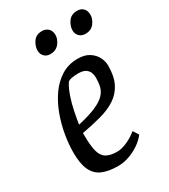

<svg xmlns="http://www.w3.org/2000/svg" viewBox="-178 -791 778 885"><g transform="rotate(-30 211.0 -348.5)"><path d="M185.4 9.1Q134.8 9.1 101.7 -5.2Q68.7 -19.5 52.7 -53.8Q36.6 -88 36.6 -147.6Q36.6 -191.4 45.1 -241.3Q53.6 -291.1 71.3 -339.1Q88.9 -387.1 116.7 -426.6Q144.5 -466 182.5 -489.5Q220.4 -513 269.3 -513Q306.6 -513 330.4 -497.6Q354.1 -482.1 365.1 -459.7Q376.2 -437.3 376.2 -415.8Q376.2 -358.3 357.4 -321.3Q338.7 -284.3 304.4 -261.9Q270.1 -239.6 223.3 -226.9Q176.4 -214.1 120 -204V-190.2Q120 -136.3 128.2 -105.7Q136.3 -75.2 157.3 -62.8Q178.2 -50.4 214.3 -50.4Q237.7 -50.4 267.2 -63.3Q296.7 -76.2 322.2 -97.3L341 -68.1Q324.3 -46 298.3 -28.4Q272.4 -10.9 243.1 -0.9Q213.9 9.1 185.4 9.1ZM123.7 -246.2Q184.8 -260.2 220.1 -275.7Q255.4 -291.2 272.3 -309Q289.2 -326.7 294.4 -348.4Q299.5 -370 299.5 -395.4Q299.5 -407.9 295.2 -420.9Q290.9 -434 277.7 -443.5Q264.5 -453.1 236.6 -453.1Q216.2 -453.1 200.7 -449.7Q185.2 -446.2 180.4 -439.1Q165.6 -415.5 154.2 -381.8Q142.7 -348.1 135.6 -312.7Q128.4 -277.3 123.7 -246.2ZM359.3 -593.9Q339.2 -593.9 326.9 -606.4Q314.6 -619 314.6 -637.2Q314.6 -660.6 330.4 -683.2Q346.2 -705.7 377.7 -705.7Q398.4 -705.7 410.4 -693.3Q422.5 -680.9 422.5 -658.6Q422.5 -636.8 406.3 -615.4Q390.2 -593.9 359.3 -593.9ZM172.3 -593.9Q152.3 -593.9 140.4 -606.4Q128.5 -619 128.5 -637.2Q128.5 -660.6 143.9 -683.2Q159.2 -705.7 190.7 -705.7Q210.8 -705.7 223.6 -693.3Q236.4 -680.9 236.4 -658.6Q236.4 -636.8 219.8 -615.4Q203.2 -593.9 172.3 -593.9Z"/></g></svg>

Font: Faustina Light
Style: Italic
Weight: 300
Italic angle: -8°
Designer: Alfonso Garcia
Foundry: http://www.omnibus-type.com
Version: Version 1.200